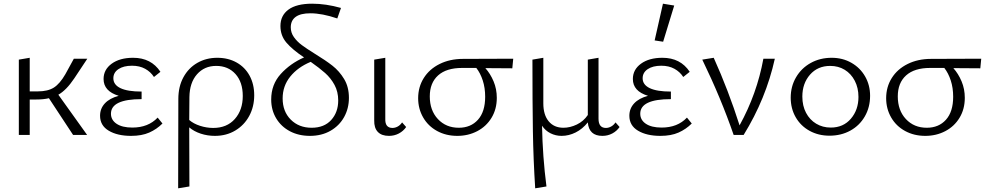

<svg xmlns="http://www.w3.org/2000/svg" viewBox="-20 -731 5356 1040"><path d="M296 -218 452 0H376L245 -199Q216 -192 175 -192H141V0H82V-408L141 -418V-236H185Q239 -236 271.5 -256.5Q304 -277 334 -329L380 -413H453L382 -306Q339 -242 296 -218Z M860 -62Q829 -31 788.5 -13Q748 5 690 5Q616 5 569 -23Q522 -51 522 -104Q522 -143 548 -171Q574 -199 623 -212Q541 -237 541 -303Q541 -354 585 -386Q629 -418 701 -418Q799 -418 849 -342L814 -314Q796 -342 766 -358.5Q736 -375 695 -375Q649 -375 621.5 -356.5Q594 -338 594 -307Q594 -272 632.5 -253.5Q671 -235 747 -235V-194Q581 -194 581 -115Q581 -81 611.5 -60.5Q642 -40 697 -40Q783 -40 834 -94Z M1357 -215Q1357 -153 1330 -103Q1303 -53 1254.5 -24Q1206 5 1144 5Q1104 5 1067.5 -7Q1031 -19 1005 -41Q1005 171 1006 279L945 289Q946 125 946 -195Q946 -262 973.5 -312.5Q1001 -363 1049 -390.5Q1097 -418 1157 -418Q1216 -418 1261.5 -392.5Q1307 -367 1332 -321Q1357 -275 1357 -215ZM1295 -211Q1295 -286 1255.5 -330Q1216 -374 1151 -374Q1087 -374 1047 -328.5Q1007 -283 1006 -205Q1006 -119 1005 -81Q1028 -61 1063.5 -49.5Q1099 -38 1135 -38Q1209 -38 1252 -86.5Q1295 -135 1295 -211Z M1685 -440Q1744 -404 1781 -375Q1818 -346 1844 -303Q1870 -260 1870 -201Q1870 -144 1844 -97Q1818 -50 1770 -22.5Q1722 5 1659 5Q1598 5 1550.5 -20Q1503 -45 1476 -90Q1449 -135 1449 -192Q1449 -273 1500.5 -330Q1552 -387 1627 -420Q1564 -462 1531.5 -500Q1499 -538 1499 -590Q1499 -647 1542.5 -679Q1586 -711 1671 -711Q1745 -711 1827 -688L1807 -631Q1725 -659 1661 -659Q1608 -659 1581.5 -639.5Q1555 -620 1555 -583Q1555 -554 1572 -530Q1589 -506 1614.5 -487Q1640 -468 1685 -440ZM1812 -187Q1812 -234 1792 -271Q1772 -308 1741 -335.5Q1710 -363 1663 -396Q1593 -367 1552 -316Q1511 -265 1511 -198Q1511 -127 1555 -83Q1599 -39 1668 -39Q1736 -39 1774 -81Q1812 -123 1812 -187Z M2007 -79V-408L2067 -418V-88Q2065 -38 2106 -38Q2120 -38 2134 -45.5Q2148 -53 2158 -68L2180 -43Q2165 -21 2140.5 -8Q2116 5 2087 5Q2047 5 2026.5 -16.5Q2006 -38 2007 -79Z M2755 -361Q2707 -362 2609 -362Q2636 -332 2653.5 -290.5Q2671 -249 2671 -201Q2671 -140 2642.5 -93Q2614 -46 2565 -20.5Q2516 5 2457 5Q2396 5 2347.5 -21.5Q2299 -48 2272 -95Q2245 -142 2245 -199Q2245 -260 2275.5 -308.5Q2306 -357 2361.5 -384.5Q2417 -412 2488 -412L2760 -413ZM2560 -363H2483Q2398 -363 2353 -322.5Q2308 -282 2308 -209Q2308 -133 2352 -86Q2396 -39 2465 -39Q2530 -39 2569 -82.5Q2608 -126 2608 -207Q2608 -255 2595 -295Q2582 -335 2560 -363Z M3336 -43Q3321 -21 3296.5 -8Q3272 5 3243 5Q3170 5 3164 -68Q3135 -32 3098 -13.5Q3061 5 3022 5Q2990 5 2962 -9Q2934 -23 2916 -50Q2919 117 2940 279L2879 289Q2869 134 2866.5 -21Q2864 -176 2864 -408L2923 -418V-171Q2923 -109 2952 -74Q2981 -39 3032 -39Q3068 -39 3104.5 -56.5Q3141 -74 3164 -108V-408L3222 -418V-88Q3222 -38 3262 -38Q3276 -38 3290 -45.5Q3304 -53 3314 -68Z M3727 -62Q3696 -31 3655.5 -13Q3615 5 3557 5Q3483 5 3436 -23Q3389 -51 3389 -104Q3389 -143 3415 -171Q3441 -199 3490 -212Q3408 -237 3408 -303Q3408 -354 3452 -386Q3496 -418 3568 -418Q3666 -418 3716 -342L3681 -314Q3663 -342 3633 -358.5Q3603 -375 3562 -375Q3516 -375 3488.5 -356.5Q3461 -338 3461 -307Q3461 -272 3499.5 -253.5Q3538 -235 3614 -235V-194Q3448 -194 3448 -115Q3448 -81 3478.5 -60.5Q3509 -40 3564 -40Q3650 -40 3701 -94ZM3526 -512 3571 -711 3632 -701 3572 -505Z M4177 -413Q4129 -196 4008 0H3954Q3885 -200 3784 -408L3846 -418Q3925 -243 3986 -52Q4080 -222 4115 -413Z M4263 -202Q4263 -263 4292 -312.5Q4321 -362 4371.5 -390Q4422 -418 4485 -418Q4544 -418 4591.5 -391Q4639 -364 4666 -317Q4693 -270 4693 -212Q4693 -150 4664.5 -100.5Q4636 -51 4586 -23.5Q4536 4 4473 4Q4413 4 4365 -22.5Q4317 -49 4290 -96Q4263 -143 4263 -202ZM4630 -206Q4630 -255 4610 -293.5Q4590 -332 4555.5 -353Q4521 -374 4477 -374Q4409 -374 4367.5 -326.5Q4326 -279 4326 -208Q4326 -158 4346 -120Q4366 -82 4401 -61Q4436 -40 4480 -40Q4548 -40 4589 -88Q4630 -136 4630 -206Z M5290 -361Q5242 -362 5144 -362Q5171 -332 5188.5 -290.5Q5206 -249 5206 -201Q5206 -140 5177.5 -93Q5149 -46 5100 -20.5Q5051 5 4992 5Q4931 5 4882.5 -21.5Q4834 -48 4807 -95Q4780 -142 4780 -199Q4780 -260 4810.5 -308.5Q4841 -357 4896.5 -384.5Q4952 -412 5023 -412L5295 -413ZM5095 -363H5018Q4933 -363 4888 -322.5Q4843 -282 4843 -209Q4843 -133 4887 -86Q4931 -39 5000 -39Q5065 -39 5104 -82.5Q5143 -126 5143 -207Q5143 -255 5130 -295Q5117 -335 5095 -363Z"/></svg>

Font: Ysabeau Semilight
Style: Regular
Weight: 300
Designer: Christian Thalmann (Catharsis Fonts)
Version: Version 0.003